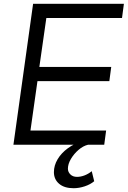

<svg xmlns="http://www.w3.org/2000/svg" viewBox="-20 -765 675 1015"><path d="M51 0 155 -745H635L625 -670H225L188 -411H568L558 -336H178L141 -75H541L531 0ZM265 145Q265 110 284.5 77Q304 44 339 18.5Q374 -7 418 -20H449L446 0Q420 6 395.5 27Q371 48 355 75Q339 102 339 127Q339 144 352 157Q365 170 387 170Q407 170 427.5 162Q448 154 465 140L478 193Q458 210 428 220Q398 230 369 230Q320 230 292.5 206.5Q265 183 265 145Z"/></svg>

Font: Kosmopol Plus Jakarta Sans Italic It
Style: Regular
Weight: 400
Italic angle: -8.04999°
Designer: Gumpita Rahayu
Foundry: Tokotype
Version: Version 2.006